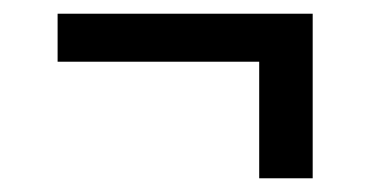

<svg xmlns="http://www.w3.org/2000/svg" viewBox="-20 -395 540 280"><path d="M358 -135V-305H64V-375H436V-135Z"/></svg>

Font: iosevka_custom_sans_ss08
Style: Regular
Weight: 400
Designer: Belleve Invis
Foundry: Belleve Invis
Version: Version 10.3.0; ttfautohint (v1.8.3)